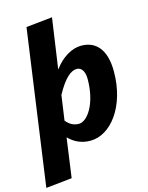

<svg xmlns="http://www.w3.org/2000/svg" viewBox="-153 -845 886 1153"><g transform="rotate(-15 290.0 -268.5)"><path d="M286 -759 123 -742 -12 222 150 205 184 -40C222 -1 267 17 318 17C445 17 561 -132 561 -349C561 -490 498 -549 411 -549C353 -549 290 -513 241 -446ZM277 -99C248 -99 221 -111 198 -140L220 -294C270 -386 312 -421 349 -421C374 -421 397 -399 397 -346C397 -194 331 -99 277 -99Z"/></g></svg>

Font: Fira Sans OT
Style: Bold Italic
Weight: 700
Italic angle: -8°
Designer: Carrois Corporate & Edenspiekermann
Foundry: Carrois Corporate GbR & Edenspiekermann AG
Version: Version 2.001